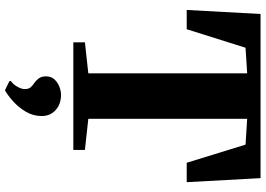

<svg xmlns="http://www.w3.org/2000/svg" viewBox="-166 -617 1054 762"><g transform="rotate(90 361.0 -236.0)"><path d="M271 -59.5V-690L169.5 -683.5L96 -450H19.5L35.5 -743H687L703 -450H626L554 -683.5L451.5 -690V-59.5L575 -46V0H148V-46ZM440.5 127.5Q440 160.5 423 189Q406 217.5 382.2 238.8Q358.5 260 339 271H337.5L302.5 254L301 248Q314.5 239.5 324 222.5Q333.5 205.5 333.5 193.5Q333.5 178 327.2 170.2Q321 162.5 309.5 155Q299 148 291 137Q283 126 283 109Q283 88 295.2 74.8Q307.5 61.5 324.5 55.2Q341.5 49 354.5 49H358Q393.5 49 417.2 70.5Q441 92 440.5 127.5Z"/></g></svg>

Font: Merriweather 72pt Black
Style: Regular
Weight: 900
Version: Version 2.100